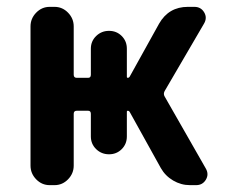

<svg xmlns="http://www.w3.org/2000/svg" viewBox="-20 -540 669 560"><path d="M125 0Q102 0 85.5 -17Q69 -34 69 -57V-463Q69 -486 85.5 -503Q102 -520 125 -520H139Q162 -520 178.5 -503Q195 -486 195 -463V-322Q195 -313 204 -313H237Q245 -313 245 -322V-398Q245 -420 260.5 -435Q276 -450 298 -450Q320 -450 335 -435Q350 -420 350 -398V-316Q350 -313 353 -313Q356 -313 358 -316L444 -471Q472 -520 528 -520H547Q566 -520 575.5 -504Q585 -488 575 -471L460 -274Q456 -266 460 -259L580 -49Q590 -32 580.5 -16Q571 0 552 0H534Q508 0 485 -13.5Q462 -27 449 -50L358 -214Q356 -217 353 -217Q350 -217 350 -214V-142Q350 -120 335 -105Q320 -90 298 -90Q276 -90 260.5 -105Q245 -120 245 -142V-208Q245 -217 237 -217H204Q195 -217 195 -208V-57Q195 -34 178.5 -17Q162 0 139 0Z"/></svg>

Font: Rounded Mplus 1c Bold
Style: Bold
Weight: 700
Version: Version 1.059.20150529